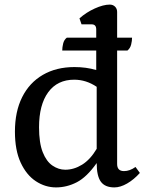

<svg xmlns="http://www.w3.org/2000/svg" viewBox="-20 -802 644 836"><path d="M224 14Q177 14 136 -13Q95 -40 70 -94Q45 -148 45 -229Q45 -316 76.5 -379Q108 -442 166.5 -476Q225 -510 304 -510Q356 -510 399 -497V-582H251Q251 -596 255 -612.5Q259 -629 271 -638H399V-674Q399 -696 379 -696H335L326 -722Q355 -748 392.5 -765Q430 -782 458 -782Q472 -782 481 -773Q490 -764 490 -750V-638H555Q555 -624 551 -608Q547 -592 535 -582H490V-88Q490 -57 520 -57Q545 -57 570 -75L589 -49Q563 -20 533.5 -3Q504 14 478 14Q437 14 419 -11Q401 -36 401 -92Q358 -31 314.5 -8.5Q271 14 224 14ZM264 -63Q302 -63 337.5 -85Q373 -107 401 -154V-424Q355 -455 303 -455Q230 -455 190 -400.5Q150 -346 150 -248Q150 -180 166 -139.5Q182 -99 208.5 -81Q235 -63 264 -63Z"/></svg>

Font: Gabriela
Style: Regular
Weight: 400
Designer: Eduardo Rodriguez Tunni
Foundry: Eduardo Rodriguez Tunni
Version: Version 2.001;gftools[0.9.26]